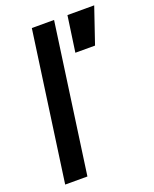

<svg xmlns="http://www.w3.org/2000/svg" viewBox="-141 -837 735 917"><g transform="rotate(-20 226.0 -378.5)"><path d="M29 0H142L248 -757H135ZM290 -575H390L452 -757H316Z"/></g></svg>

Font: Mluvka SemiBold
Style: Italic
Weight: 600
Italic angle: -8°
Designer: Modified by Jiří Krblich, Original typeface by Gumpita Rahayu
Foundry: Gumpita Rahayu & Jiří Krblich
Version: Version 2.000;Glyphs 3.1.1 (3134)